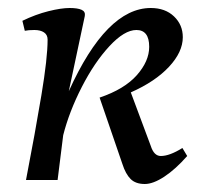

<svg xmlns="http://www.w3.org/2000/svg" viewBox="-20 -450 521 480"><path d="M286 -40 229 -206Q291 -227 322 -262Q353 -297 353 -333Q353 -375 321 -375Q291 -375 253.5 -334.5Q216 -294 184.5 -232.5Q153 -171 138 -112L124 0H45Q68 -119 83.5 -212Q99 -305 99 -351Q99 -363 90 -369Q81 -375 66 -375Q51 -375 42 -373L36 -398Q69 -414 101 -422Q133 -430 154 -430Q174 -430 184 -425.5Q194 -421 192 -410Q167 -291 152 -222Q246 -430 357 -430Q393 -430 415 -409Q437 -388 437 -357Q437 -320 402.5 -283Q368 -246 307 -219L357 -85Q365 -60 382 -60Q404 -60 436 -80L448 -60Q419 -27 391 -8.5Q363 10 342 10Q319 10 306.5 -2.5Q294 -15 286 -40Z"/></svg>

Font: Unna
Style: Italic
Weight: 400
Italic angle: -8.05°
Designer: Jorge de Buen Unna
Foundry: Omnibus-Type
Version: Version 2.008